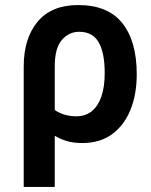

<svg xmlns="http://www.w3.org/2000/svg" viewBox="-20 -556 600 761"><path d="M74 185V-292Q74 -404 129 -470Q184 -536 290 -536Q408 -536 465 -464Q522 -392 522 -262Q522 -182 497 -120.5Q472 -59 424 -24Q376 11 306 11Q270 11 243 2.5Q216 -6 197 -18V185ZM283 -95Q319 -95 344 -115.5Q369 -136 382 -174Q395 -212 395 -266Q395 -347 371 -388.5Q347 -430 294 -430Q253 -430 225 -397.5Q197 -365 197 -292V-120Q214 -108 236 -101.5Q258 -95 283 -95Z"/></svg>

Font: Ubuntu Sans Mono SemiBold
Style: Regular
Weight: 600
Monospace: yes
Designer: Dalton Maag Ltd
Foundry: Dalton Maag Ltd
Version: Version 1.006